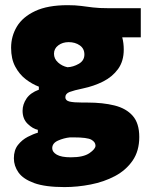

<svg xmlns="http://www.w3.org/2000/svg" viewBox="-20 -536 594 761"><path d="M235.5 205.5Q159 205.5 115.2 189.5Q71.5 173.5 53.2 147.5Q35 121.5 35 91.5Q35 59 51.2 38.5Q67.5 18 89.8 6.5Q112 -5 130 -10V-21.5Q110 -25.5 89.8 -45Q69.5 -64.5 69.5 -97Q69.5 -122 84.8 -145Q100 -168 134 -180.5V-192.5Q107.5 -202.5 82.2 -221.8Q57 -241 40.5 -271.8Q24 -302.5 24 -346.5Q24 -392.5 47 -430.8Q70 -469 119.5 -492.2Q169 -515.5 248.5 -515.5Q279 -515.5 301.5 -512.5Q323.5 -509.5 348.2 -506.5Q373 -503.5 410.5 -503.5H538V-388H464.5Q470.5 -365.5 470.5 -339.5Q470.5 -293.5 448 -262.5Q425.5 -231.5 388.8 -213Q352 -194.5 309 -185.5Q273 -178 256 -171.5Q239 -165 239 -150.5Q239 -137.5 255.5 -133.5Q272 -129.5 308 -129.5H327Q387.5 -129.5 433.8 -118Q480 -106.5 506 -77Q532 -47.5 532 7Q532 62.5 505.5 100.8Q479 139 435.5 162Q392 185 339.5 195.2Q287 205.5 235.5 205.5ZM247.5 -269.5Q270.5 -270.5 292.5 -283.2Q314.5 -296 314.5 -320Q314.5 -343.5 296.2 -356.2Q278 -369 252 -369Q228 -369 211 -356.2Q194 -343.5 194 -323Q194 -303 210 -288.5Q226 -274 247.5 -269.5ZM261 87.5Q310.5 87.5 334.5 71Q358.5 54.5 358.5 41.5Q358.5 27 342.2 17.8Q326 8.5 271.5 8.5H257.5Q233 11 210 21.2Q187 31.5 187 51.5Q187 66.5 205 77Q223 87.5 261 87.5Z"/></svg>

Font: Heraclito ExtraBold
Style: Regular
Weight: 800
Designer: Kostas Bartsokas (font) & Cristiano Sobral (main changes)
Foundry: Kostas Bartsokas (font) & Cristiano Sobral (main changes)
Version: Version 1.00;July 8, 2020;FontCreator 13.0.0.2655 64-bit